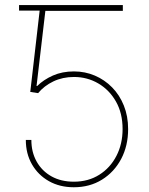

<svg xmlns="http://www.w3.org/2000/svg" viewBox="-20 -748 604 777"><path d="M164.6 -727.5V-705.1H57.1V-727.5ZM278.8 9.8Q221.7 9.8 178 -14.9Q134.3 -39.6 109.4 -82.8Q84.5 -126 84.5 -181.6H106.9Q106.9 -132.3 128.4 -94Q149.9 -55.7 188.5 -34.2Q227.1 -12.7 278.8 -12.7Q337.4 -12.7 381.8 -40.8Q426.3 -68.8 451.2 -117.2Q476.1 -165.5 476.1 -225.6Q476.1 -290 449.2 -337.2Q422.4 -384.3 377.7 -410.4Q333 -436.5 279.3 -436.5Q233.4 -436.5 195.8 -418.5Q158.2 -400.4 134.3 -371.1L102.5 -376L143.1 -727.5H477.1V-704.1H163.6L127.9 -399.9H130.4Q156.7 -425.8 194.3 -442.4Q231.9 -459 279.3 -459Q324.2 -459 363.8 -442.1Q403.3 -425.3 433.6 -394.5Q463.9 -363.8 481.2 -320.8Q498.5 -277.8 498.5 -225.6Q498.5 -158.2 470.5 -105Q442.4 -51.8 392.8 -21Q343.3 9.8 278.8 9.8Z"/></svg>

Font: Inter 17pt Thin
Style: Regular
Weight: 250
Version: Version 4.001;git-66647c0bb